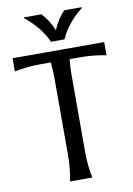

<svg xmlns="http://www.w3.org/2000/svg" viewBox="-102 -1015 745 1078"><g transform="rotate(-10 271.0 -476.0)"><path d="M112.8 -952.1H211.9Q250.5 -913.6 276.9 -850.1Q303.2 -912.1 342.3 -952.1H441.4V-947.3Q352.1 -876.5 315.9 -791H238.3Q202.1 -875.5 112.8 -947.3ZM207.5 0Q222.2 -73.2 222.2 -146.5V-590.8Q222.2 -633.8 217.3 -676.8H156.2Q83 -676.8 9.8 -662.1V-737.3H532.2V-662.1Q459 -676.8 385.7 -676.8H324.7Q319.8 -633.8 319.8 -590.8V-146.5Q319.8 -73.2 334.5 0Z"/></g></svg>

Font: Classica
Style: Book
Weight: 400
Version: Version 1.001